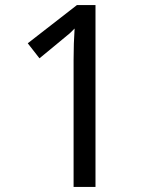

<svg xmlns="http://www.w3.org/2000/svg" viewBox="-20 -869 612 754"><path d="M269 -135V-634Q269 -667 270 -698Q271 -729 273 -757Q266 -750 259 -743Q252 -736 244 -730Q219 -709 191.5 -686.5Q164 -664 135 -640L89 -699L282 -849H355V-135Z"/></svg>

Font: Noto Naskh Arabic UI
Style: Regular
Weight: 400
Designer: Monotype Design Team, David Williams, Mohamad Dakak and Nizar Qandah
Foundry: Monotype Imaging Inc.
Version: Version 2.014